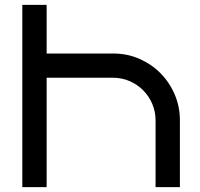

<svg xmlns="http://www.w3.org/2000/svg" viewBox="-20 -770 823 790"><path d="M720.2 0H620.1V-274.9Q620.1 -311 606.4 -342.8Q592.8 -374.5 569.3 -398.2Q545.9 -421.9 514.4 -435.8Q482.9 -449.7 446.8 -450.2H171.9V0H71.8V-750H171.9V-549.8H446.8Q503.4 -549.8 553.2 -528.1Q603 -506.3 640.1 -469Q677.2 -431.6 698.7 -381.6Q720.2 -331.5 720.2 -274.9Z"/></svg>

Font: Bruno Ace
Style: Regular
Weight: 400
Designer: Astigmatic (AOETI)
Foundry: Astigmatic (AOETI)
Version: Version 1.000